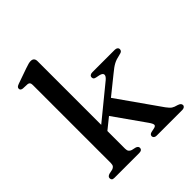

<svg xmlns="http://www.w3.org/2000/svg" viewBox="-202 -868 998 998"><g transform="rotate(-45 296.5 -369.0)"><path d="M64 0Q52.5 0 48.5 -4.5Q44.5 -9 44.5 -16.5Q44.5 -22.5 48.8 -26.8Q53 -31 61.5 -33.5L85.5 -38.5Q95 -41.5 100 -48Q105 -54.5 105 -68V-641.5Q105 -652.5 101.2 -657.5Q97.5 -662.5 89 -663.5L55 -665Q46.5 -666.5 43 -670Q39.5 -673.5 39.5 -679Q39.5 -685.5 43.5 -689.5Q47.5 -693.5 58.5 -697.5L142.5 -727Q158 -732.5 167.8 -735Q177.5 -737.5 185 -737.5Q197.5 -737.5 203.8 -730.8Q210 -724 210 -712V-68.5Q210 -55 215.2 -48.2Q220.5 -41.5 230 -38.5L252.5 -33.5Q268 -28.5 268 -17Q268 0 245 0ZM177 -216.5 391 -391.5Q408 -406 406.5 -417Q405 -428 385 -432.5L365 -436.5Q355.5 -438.5 352.2 -442.5Q349 -446.5 349 -453Q349 -460.5 354.8 -465Q360.5 -469.5 371 -469.5H535.5Q545.5 -469.5 551.2 -465Q557 -460.5 557 -453.5Q557 -446 552 -441Q547 -436 531.5 -433Q506.5 -428 488.5 -418.5Q470.5 -409 442.5 -385.5L187.5 -180ZM334 -322.5 510 -72.5Q524 -53.5 534 -46.8Q544 -40 564 -35Q574.5 -31.5 579 -26.8Q583.5 -22 583.5 -15.5Q583.5 -8.5 577.5 -4.2Q571.5 0 562 0H374Q364.5 0 359 -4.5Q353.5 -9 353.5 -16Q353.5 -21.5 356.8 -25.5Q360 -29.5 368.5 -32L388 -36Q404.5 -39 405.5 -47.5Q406.5 -56 392 -76.5L261.5 -261.5Z"/></g></svg>

Font: Fraunces 16pt
Style: Regular
Weight: 400
Version: Version 1.000;[b76b70a41]